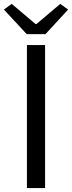

<svg xmlns="http://www.w3.org/2000/svg" viewBox="-38 -964 369 984"><path d="M100 0H193V-733H100ZM99 -789H195L311 -915L271 -944L149 -841H144L22 -944L-18 -915Z"/></svg>

Font: Noto Sans JP Regular
Style: Regular
Weight: 400
Designer: Ryoko NISHIZUKA (kana & ideographs); Paul D. Hunt (Latin, Greek & Cyrillic); Wenlong ZHANG (bopomofo); Sandoll Communica
Foundry: Adobe Systems Incorporated
Version: Version 1.004;PS 1.004;hotconv 1.0.82;makeotf.lib2.5.63406